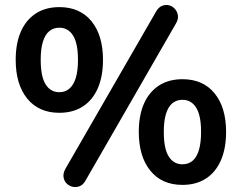

<svg xmlns="http://www.w3.org/2000/svg" viewBox="-20 -744 985 783"><path d="M329 -8Q319 10 304.5 15.5Q290 21 275.5 17.5Q261 14 251 3.5Q241 -7 239 -22.5Q237 -38 247 -56L616 -696Q626 -714 640.5 -720Q655 -726 669 -722.5Q683 -719 693 -708Q703 -697 705.5 -681.5Q708 -666 698 -649ZM222 -284Q138 -284 91 -342Q44 -400 44 -500Q44 -567 65 -615Q86 -663 126 -689Q166 -715 222 -715Q306 -715 353 -657.5Q400 -600 400 -500Q400 -433 379 -384.5Q358 -336 318 -310Q278 -284 222 -284ZM222 -368Q246 -368 263 -382.5Q280 -397 289 -426Q298 -455 298 -500Q298 -567 278 -599Q258 -631 222 -631Q198 -631 181 -617Q164 -603 155 -574Q146 -545 146 -500Q146 -432 166 -400Q186 -368 222 -368ZM724 10Q640 10 593 -48Q546 -106 546 -206Q546 -273 567 -321Q588 -369 628 -395Q668 -421 724 -421Q808 -421 855 -363.5Q902 -306 902 -206Q902 -139 881 -90.5Q860 -42 820 -16Q780 10 724 10ZM724 -74Q748 -74 765 -88Q782 -102 791 -131.5Q800 -161 800 -206Q800 -273 780 -305Q760 -337 724 -337Q700 -337 683 -323Q666 -309 657 -280Q648 -251 648 -206Q648 -138 668 -106Q688 -74 724 -74Z"/></svg>

Font: Nunito ExtraLight
Style: Regular
Weight: 200
Designer: Vernon Adams
Foundry: Vernon Adams
Version: Version 3.602